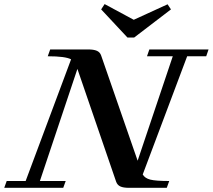

<svg xmlns="http://www.w3.org/2000/svg" viewBox="-55 -900 1019 920"><path d="M555.7 -720.2 429.7 -855 446.3 -880.4 585.9 -805.2 748 -879.4 764.2 -855 587.9 -720.2ZM-34.7 0 -22.9 -32.7H67.9L285.6 -615.7Q258.3 -630.4 173.8 -630.4L185.5 -663.1H367.2Q394.5 -663.1 409.4 -656.5Q424.3 -649.9 429.7 -633.8L604.5 -129.9L772.9 -630.4H649.4L660.6 -663.1H944.3L933.1 -630.4H841.8L628.9 -64Q639.2 -45.9 665.3 -39.3Q691.4 -32.7 755.9 -32.7L744.1 0H563Q536.1 0 521.7 -6.6Q507.3 -13.2 501.5 -29.3L315.9 -569.8L136.2 -32.7H259.8L248 0Z"/></svg>

Font: Elstob 10pt SemiBold
Style: Italic
Weight: 600
Italic angle: -20°
Designer: Peter S. Baker
Version: Version 1.015